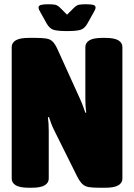

<svg xmlns="http://www.w3.org/2000/svg" viewBox="-20 -880 630 902"><path d="M115 2Q73 2 54 -9.5Q35 -21 35 -41V-659Q35 -679 54 -690.5Q73 -702 115 -702H148Q179 -702 197.5 -699Q216 -696 227.5 -684.5Q239 -673 250 -649L357 -413Q366 -393 371 -378.5Q376 -364 381 -350L385 -351Q383 -366 382 -381.5Q381 -397 381 -413V-659Q381 -679 400 -690.5Q419 -702 461 -702H475Q517 -702 536 -690.5Q555 -679 555 -659V-41Q555 -21 536 -9.5Q517 2 475 2H448Q416 2 397.5 -1Q379 -4 367 -15.5Q355 -27 343 -50L235 -267Q225 -287 220 -301.5Q215 -316 210 -330L205 -329Q207 -315 208 -299.5Q209 -284 209 -267V-41Q209 -21 190 -9.5Q171 2 129 2ZM384 -860Q404 -860 416.5 -857.5Q429 -855 429 -844Q429 -840 426.5 -834.5Q424 -829 420 -822L391 -770Q377 -745 357 -739.5Q337 -734 295 -734Q253 -734 233 -739.5Q213 -745 199 -770L170 -822Q166 -829 163.5 -834.5Q161 -840 161 -844Q161 -854 173 -857Q185 -860 206 -860Q226 -860 238 -858Q250 -856 263 -843L295 -811L327 -843Q340 -856 352 -858Q364 -860 384 -860Z"/></svg>

Font: Asap Condensed Black
Style: Regular
Weight: 900
Width: 3
Designer: Pablo Cosgaya
Foundry: Omnibus-Type
Version: Version 3.001; ttfautohint (v1.8.4.7-5d5b)